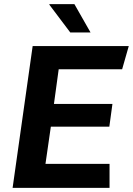

<svg xmlns="http://www.w3.org/2000/svg" viewBox="-20 -909 643 929"><path d="M41 0 138 -686H603L571 -574H264L241 -406H524L509 -296H226L200 -116H510V0ZM320 -752 219 -886V-889H340L418 -752Z"/></svg>

Font: Chivo Mono SemiBold
Style: Italic
Weight: 600
Italic angle: -8.05°
Monospace: yes
Version: Version 1.008